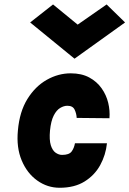

<svg xmlns="http://www.w3.org/2000/svg" viewBox="-20 -848 596 885"><path d="M255 17.5Q198.5 17.5 151.8 -15.8Q105 -49 80 -108.5Q55 -168 62.5 -246.5Q70 -333 106.2 -391.5Q142.5 -450 195.5 -480Q248.5 -510 306 -510Q356 -510 391.2 -491Q426.5 -472 448.2 -441.2Q470 -410.5 478.8 -374Q487.5 -337.5 484.5 -303L333.5 -304.5Q332.5 -324.5 324 -342.5Q315.5 -360.5 290.5 -360.5Q274.5 -360.5 257.5 -350.5Q240.5 -340.5 227.8 -315.8Q215 -291 210.5 -246.5Q206.5 -203 214.2 -178.5Q222 -154 236.5 -144Q251 -134 266 -134Q298.5 -134 310 -149.5Q321.5 -165 325.5 -187.5H473Q467.5 -134 442 -87.2Q416.5 -40.5 370 -11.5Q323.5 17.5 255 17.5ZM471.5 -827.5 556.5 -744.5 323.5 -577.5 119 -744.5 224.5 -827.5 338 -734.5Z"/></svg>

Font: Karla ExtraBold
Style: Italic
Weight: 800
Italic angle: -8°
Designer: Jonathan Pinhorn
Version: Version 2.004;gftools[0.9.33]